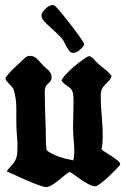

<svg xmlns="http://www.w3.org/2000/svg" viewBox="-20 -750 505 770"><path d="M99 -526Q110 -526 117 -522Q128 -516 142.5 -499Q157 -482 169 -473Q177 -467 182 -458.5Q187 -450 187 -440Q187 -426 175.5 -417Q164 -408 161 -396Q159 -388 159.5 -376.5Q160 -365 160 -357Q160 -315 162 -273Q164 -231 164 -189Q164 -169 167 -148Q175 -140 188.5 -133.5Q202 -127 217 -121.5Q232 -116 247.5 -112.5Q263 -109 274 -107Q278 -122 278 -140Q278 -164 275.5 -188.5Q273 -213 273 -237Q273 -251 273.5 -265.5Q274 -280 274 -294Q274 -303 274.5 -315Q275 -327 275 -339Q275 -351 274.5 -362.5Q274 -374 271 -382Q267 -394 251 -404.5Q235 -415 227 -426Q229 -435 243 -450.5Q257 -466 275 -481.5Q293 -497 310.5 -509.5Q328 -522 337 -525Q346 -523 352.5 -516.5Q359 -510 365 -503Q380 -488 397.5 -475Q415 -462 428 -445Q423 -432 415.5 -424.5Q408 -417 401 -410Q394 -403 389 -393Q384 -383 384 -365Q384 -324 388 -284Q392 -244 392 -204Q392 -190 391 -177Q390 -164 387 -151Q392 -146 404.5 -138.5Q417 -131 429.5 -122.5Q442 -114 452 -106Q462 -98 462 -93Q462 -92 461.5 -91Q461 -90 461 -88Q455 -81 442.5 -68Q430 -55 415.5 -41.5Q401 -28 387 -17Q373 -6 365 -3Q350 -3 333.5 -12Q317 -21 302 -31.5Q287 -42 275 -51Q263 -60 257 -60Q248 -54 236 -44Q224 -34 212 -24.5Q200 -15 187.5 -7.5Q175 0 165 0Q155 0 133.5 -8Q112 -16 87.5 -26.5Q63 -37 41 -47.5Q19 -58 7 -63Q19 -79 27.5 -88Q36 -97 41 -106Q46 -115 48 -127.5Q50 -140 50 -164Q50 -182 48.5 -199.5Q47 -217 46 -234Q45 -272 45.5 -312.5Q46 -353 35 -390Q33 -396 27.5 -402Q22 -408 16.5 -414Q11 -420 6.5 -425Q2 -430 2 -434Q2 -440 12 -451.5Q22 -463 35.5 -476Q49 -489 61.5 -500.5Q74 -512 79 -517Q88 -526 99 -526ZM194 -730Q196 -729 198 -728Q200 -727 202 -725Q208 -720 225 -699.5Q242 -679 261 -654.5Q280 -630 296 -608Q312 -586 316 -577Q318 -572 317 -569.5Q316 -567 313 -563Q309 -558 303 -552.5Q297 -547 290 -543Q283 -539 275.5 -538Q268 -537 262 -542Q260 -543 256 -548.5Q252 -554 248.5 -560.5Q245 -567 241.5 -573Q238 -579 237 -582Q233 -591 221 -603.5Q209 -616 195 -628.5Q181 -641 168.5 -653Q156 -665 151 -673Q146 -681 146.5 -689Q147 -697 152 -703Q160 -714 170 -721.5Q180 -729 194 -730Z"/></svg>

Font: Hand Textur
Style: Regular
Weight: 400
Designer: F. H. Ehmcke um 1935
Foundry: Peter Wiegel
Version: Version 1.000